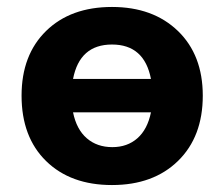

<svg xmlns="http://www.w3.org/2000/svg" viewBox="-20 -521 644 552"><path d="M42 -246Q42 -363 112.5 -432Q183 -501 302 -501Q420 -501 491.5 -432Q563 -363 563 -246Q563 -128 492 -58.5Q421 11 302 11Q183 11 112.5 -58Q42 -127 42 -246ZM190 -294H414Q395 -393 302 -393Q209 -393 190 -294ZM303 -98Q346 -98 375 -123.5Q404 -149 414 -198H190Q200 -149 229.5 -123.5Q259 -98 303 -98Z"/></svg>

Font: Nunito ExtraBold
Style: Regular
Weight: 800
Designer: Vernon Adams
Foundry: Vernon Adams
Version: Version 3.602